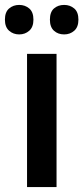

<svg xmlns="http://www.w3.org/2000/svg" viewBox="-36 -854 339 781"><path d="M194 -93H74V-635H194ZM-16 -774Q-16 -805 1 -819.5Q18 -834 42 -834Q66 -834 83 -819.5Q100 -805 100 -774Q100 -744 83 -729Q66 -714 42 -714Q18 -714 1 -729Q-16 -744 -16 -774ZM167 -774Q167 -805 183.5 -819.5Q200 -834 225 -834Q249 -834 266 -819.5Q283 -805 283 -774Q283 -744 266 -729Q249 -714 225 -714Q200 -714 183.5 -729Q167 -744 167 -774Z"/></svg>

Font: Noto Sans Telugu UI SemiCondensed SemiBold
Style: Regular
Weight: 600
Width: 4
Designer: Jelle Bosma - Monotype Design Team
Foundry: Monotype Imaging Inc.
Version: Version 2.005; ttfautohint (v1.8.4.7-5d5b)